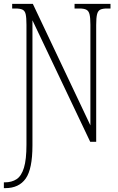

<svg xmlns="http://www.w3.org/2000/svg" viewBox="-30 -734 613 994"><path d="M-10 240V210H-5Q31 210 56 193.5Q81 177 94 134.5Q107 92 107 15V-606Q107 -642 103 -660Q99 -678 86.5 -684Q74 -690 50 -690H33V-714H140L438 -85V-606Q438 -642 433.5 -660Q429 -678 416.5 -684Q404 -690 381 -690H356V-714H542V-690H525Q501 -690 489 -684Q477 -678 472.5 -660Q468 -642 468 -605V0H437L138 -629V19Q138 141 103 190.5Q68 240 -3 240Z"/></svg>

Font: Noto Serif ExtraCondensed ExtraLight
Style: Regular
Weight: 200
Width: 2
Designer: Monotype Design Team
Foundry: Monotype Imaging Inc.
Version: Version 2.015